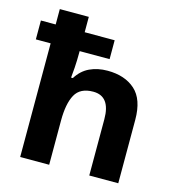

<svg xmlns="http://www.w3.org/2000/svg" viewBox="-112 -857 880 953"><g transform="rotate(15 328.5 -380.0)"><path d="M227 -760V-681H381V-584H227V-575Q227 -535 224.5 -498Q222 -461 220 -446H229Q255 -488 295.5 -507Q336 -526 387 -526Q476 -526 529 -478.5Q582 -431 582 -326V0H433V-289Q433 -407 345 -407Q278 -407 252.5 -360.5Q227 -314 227 -227V0H78V-584H2V-681H78V-760Z"/></g></svg>

Font: Noto Sans Sinhala
Style: Bold
Weight: 700
Designer: Jelle Bosma - Monotype Design Team
Foundry: Monotype Imaging Inc.
Version: Version 2.006; ttfautohint (v1.8.4.7-5d5b)